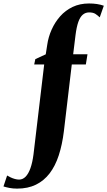

<svg xmlns="http://www.w3.org/2000/svg" viewBox="-161 -835 618 1106"><path d="M111 -576.5Q117.5 -622 136.5 -664.5Q155.5 -707 185.5 -741Q215.5 -775 257.2 -795Q299 -815 352 -815Q376 -815 397.5 -811.8Q419 -808.5 437 -802L413.5 -735Q401.5 -746.5 388.5 -755Q375.5 -763.5 352 -763.5Q331.5 -763.5 316 -750.5Q300.5 -737.5 290.2 -708.8Q280 -680 274 -632.5L260.5 -522.5H343L333.5 -463.5H252.5L207 -79Q197.5 -1.5 177.5 59.8Q157.5 121 125 163.5Q92.5 206 46 228.8Q-0.5 251.5 -62.5 251.5Q-86.5 251.5 -106.8 247.5Q-127 243.5 -141 239L-120 176Q-111.5 181 -99.8 186.8Q-88 192.5 -75 196Q-62 199.5 -51 199.5Q-30 199.5 -13.5 182.8Q3 166 14.5 133.5Q26 101 32 54L93.5 -463.5H36L42.5 -494.5L102.5 -522Z"/></svg>

Font: Merriweather 96pt Black
Style: Italic
Weight: 900
Italic angle: -7.8°
Version: Version 2.101